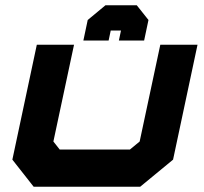

<svg xmlns="http://www.w3.org/2000/svg" viewBox="-20 -710 776 730"><path d="M108 0 27 -103 120 -540H261.5L183 -172L207 -141.5H474L511 -172L589.5 -540H731L638 -103L513 0ZM500 -690 544.5 -634 528 -556H432L440 -594H401L393 -556H297L313.5 -634L381 -690Z"/></svg>

Font: Tourney Expanded Black
Style: Italic
Weight: 900
Width: 7
Italic angle: -12°
Designer: Tyler Finck
Foundry: Etcetera Type Co
Version: Version 1.010; ttfautohint (v1.8.3)